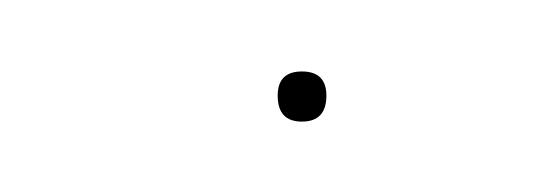

<svg xmlns="http://www.w3.org/2000/svg" viewBox="-20 -356 150 54"><path d="M58.1 -329.1Q58.1 -335.9 64.9 -335.9Q71.8 -335.9 71.8 -329.1Q71.8 -321.8 64.9 -321.8Q58.1 -321.8 58.1 -329.1Z"/></svg>

Font: Fira Sans Compressed Two
Style: Italic
Weight: 100
Width: 3
Italic angle: -8°
Designer: Carrois Corporate & Edenspiekermann AG
Foundry: Carrois Corporate GbR & Edenspiekermann AG
Version: Version 4.203;PS 004.203;hotconv 1.0.88;makeotf.lib2.5.64775